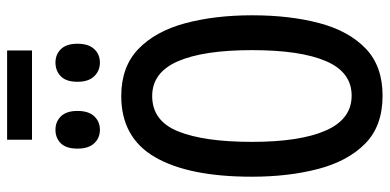

<svg xmlns="http://www.w3.org/2000/svg" viewBox="-298 -789 1096 540"><g transform="rotate(-90 250.0 -519.0)"><path d="M251 9Q166 9 116.5 -39.5Q67 -88 45 -171.5Q23 -255 23 -359Q23 -536 78 -631Q133 -726 250 -726Q332 -726 382 -678Q432 -630 454.5 -546.5Q477 -463 477 -358Q477 -252 455 -169Q433 -86 383.5 -38.5Q334 9 251 9ZM251 -78Q317 -78 348 -150Q379 -222 379 -358Q379 -495 347.5 -567Q316 -639 250 -639Q180 -639 150.5 -566Q121 -493 121 -358Q121 -223 153 -150.5Q185 -78 251 -78ZM344 -786Q321 -786 305.5 -802Q290 -818 290 -849Q290 -881 305.5 -896Q321 -911 344 -911Q367 -911 382 -895.5Q397 -880 397 -849Q397 -818 382 -802Q367 -786 344 -786ZM155 -786Q132 -786 117 -802Q102 -818 102 -849Q102 -881 117 -896Q132 -911 155 -911Q178 -911 193 -895.5Q208 -880 208 -849Q208 -818 193 -802Q178 -786 155 -786ZM127 -977V-1047H378V-977Z"/></g></svg>

Font: Noto Sans Mono ExtraCondensed Medium
Style: Regular
Weight: 500
Width: 2
Designer: Monotype Design Team
Foundry: Monotype Imaging Inc.
Version: Version 2.014